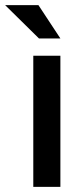

<svg xmlns="http://www.w3.org/2000/svg" viewBox="-72 -724 310 744"><path d="M57 -508H162V0H57ZM-52 -704H77L162 -575H79Z"/></svg>

Font: LT Superior Semi-bold
Style: Regular
Weight: 600
Designer: Daniel Lyons
Foundry: LyonsType
Version: Version 1.0